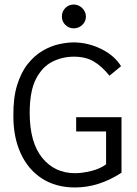

<svg xmlns="http://www.w3.org/2000/svg" viewBox="-20 -817 603 847"><path d="M311 10Q227 10 166 -29Q105 -68 72 -139Q39 -210 39 -304Q38 -385 55.5 -441.5Q73 -498 102.5 -535Q132 -572 168 -593Q204 -614 240 -622Q276 -630 307 -630Q370 -629 427.5 -600.5Q485 -572 514 -525L463 -483Q428 -526 392.5 -546.5Q357 -567 306 -567Q255 -567 210.5 -544.5Q166 -522 138.5 -468.5Q111 -415 111 -319Q111 -189 166 -121Q221 -53 311 -53Q342 -53 381.5 -62.5Q421 -72 448 -92V-237H316V-300H516V-55Q416 10 311 10ZM305 -692Q284 -692 268.5 -707Q253 -722 253 -744Q253 -766 268 -781.5Q283 -797 305 -797Q327 -797 343 -781Q359 -765 359 -744Q359 -722 343 -707Q327 -692 305 -692Z"/></svg>

Font: Inconsolata SemiExpanded
Style: Regular
Weight: 400
Width: 6
Monospace: yes
Designer: Raph Levien, Cyreal, Brenton Simpson
Foundry: Raph Levien, Cyreal, Google
Version: Version 3.100; ttfautohint (v1.8.4.7-5d5b)